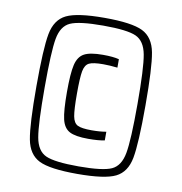

<svg xmlns="http://www.w3.org/2000/svg" viewBox="-79 -770 809 853"><g transform="rotate(10 325.0 -344.0)"><path d="M79 -344Q79 -515 91.5 -581.5Q104 -648 153 -672Q202 -696 325 -696Q448 -696 497 -672Q546 -648 558.5 -581.5Q571 -515 571 -344Q571 -172 558.5 -106Q546 -40 497.5 -16Q449 8 325 8Q201 8 152.5 -16Q104 -40 91.5 -106Q79 -172 79 -344ZM535 -344Q535 -507 524 -566Q513 -625 473.5 -643Q434 -661 325 -661Q217 -661 177 -643Q137 -625 126.5 -566Q116 -507 116 -344Q116 -181 126.5 -121.5Q137 -62 177 -44Q217 -26 325 -26Q434 -26 473.5 -44Q513 -62 524 -121.5Q535 -181 535 -344ZM217 -343Q217 -427 226 -465.5Q235 -504 261.5 -518.5Q288 -533 346 -533Q393 -533 419 -526V-488Q383 -492 354 -492Q309 -492 291 -483Q273 -474 267.5 -445Q262 -416 262 -343Q262 -271 267.5 -241.5Q273 -212 291 -203Q309 -194 354 -194Q392 -194 420 -199V-160Q393 -154 346 -154Q288 -154 261.5 -168Q235 -182 226 -220Q217 -258 217 -343Z"/></g></svg>

Font: Saira Semi Condensed Light
Style: Regular
Weight: 300
Width: 4
Designer: Hector Gatti with collaboration of the Omnibus-Type team
Foundry: Omnibus-Type
Version: Version 1.001; ttfautohint (v1.8)